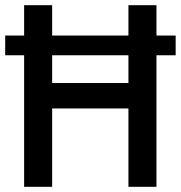

<svg xmlns="http://www.w3.org/2000/svg" viewBox="-20 -720 697 740"><path d="M73 0V-700H181V-400H475V-700H583V0H475V-302H181V0ZM0 -507V-583H657V-507Z"/></svg>

Font: Space Grotesk Medium
Style: Regular
Weight: 500
Designer: Florian Karsten
Foundry: Florian Karsten
Version: Version 2.000